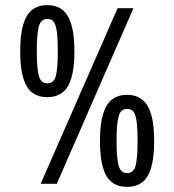

<svg xmlns="http://www.w3.org/2000/svg" viewBox="-20 -719 682 751"><path d="M139 0 440 -687H502L202 0ZM165 -339Q130 -339 106.5 -356.5Q83 -374 71 -413.5Q59 -453 59 -518Q59 -584 71 -623.5Q83 -663 106.5 -681Q130 -699 165 -699Q200 -699 223.5 -681Q247 -663 259 -623.5Q271 -584 271 -518Q271 -453 259 -413.5Q247 -374 223.5 -356.5Q200 -339 165 -339ZM165 -393Q192 -393 199 -424.5Q206 -456 206 -510V-528Q206 -564 203 -590.5Q200 -617 192 -631Q184 -645 165 -645Q139 -645 131.5 -614Q124 -583 124 -528V-510Q124 -456 131.5 -424.5Q139 -393 165 -393ZM477 12Q442 12 418.5 -5.5Q395 -23 383 -62.5Q371 -102 371 -167Q371 -233 383 -272.5Q395 -312 418.5 -330Q442 -348 477 -348Q512 -348 535.5 -330Q559 -312 571 -272.5Q583 -233 583 -167Q583 -102 571 -62.5Q559 -23 535.5 -5.5Q512 12 477 12ZM477 -42Q504 -42 511 -73.5Q518 -105 518 -159V-176Q518 -213 515 -239.5Q512 -266 504 -279.5Q496 -293 477 -293Q451 -293 443.5 -262Q436 -231 436 -176V-159Q436 -105 443.5 -73.5Q451 -42 477 -42Z"/></svg>

Font: Archivo ExtraCondensed Medium
Style: Regular
Weight: 500
Width: 2
Designer: Hector Gatti
Foundry: Omnibus-Type
Version: Version 2.001